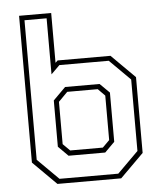

<svg xmlns="http://www.w3.org/2000/svg" viewBox="-53 -797 712 843"><g transform="rotate(-5 303.0 -375.0)"><path d="M166 0 62.5 -103V-750H204V-530.5L214 -540H447L550.5 -437V-103L447 0ZM225.5 -119 182 -162.5V-366.5L236.5 -421H388.5L430.5 -379.5V-162.5L387 -119ZM234.5 -141.5H378.5L409 -172V-368L378.5 -399H244L204 -358.5V-172ZM177 -21.5H436L528.5 -113.5V-428.5L437.5 -519H220L182 -481.5V-728.5H84.5V-113.5Z"/></g></svg>

Font: Tourney ExtraLight
Style: Regular
Weight: 250
Designer: Tyler Finck
Foundry: Etcetera Type Co
Version: Version 1.015